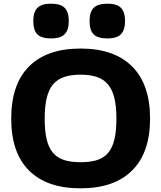

<svg xmlns="http://www.w3.org/2000/svg" viewBox="-20 -1014 876 1044"><path d="M258 -805Q206 -805 183.5 -827Q161 -849 161 -900Q161 -949 183.5 -971.5Q206 -994 258 -994Q310 -994 332 -971Q354 -948 354 -900Q354 -852 332 -828.5Q310 -805 258 -805ZM564 -805Q512 -805 489.5 -827Q467 -849 467 -900Q467 -949 489.5 -971.5Q512 -994 564 -994Q616 -994 638 -971Q660 -948 660 -900Q660 -852 638 -828.5Q616 -805 564 -805ZM418 10Q235 10 138 -86.5Q41 -183 41 -369Q41 -556 138 -653Q235 -750 418 -750Q601 -750 698.5 -652.5Q796 -555 796 -369Q796 -184 698.5 -87Q601 10 418 10ZM418 -132Q472 -132 509 -144Q546 -156 569 -184Q592 -212 602.5 -257.5Q613 -303 613 -369Q613 -435 602 -480.5Q591 -526 567.5 -554.5Q544 -583 507 -595.5Q470 -608 418 -608Q366 -608 329 -595.5Q292 -583 268.5 -555Q245 -527 234 -481Q223 -435 223 -369Q223 -303 233.5 -257.5Q244 -212 267.5 -184Q291 -156 328 -144Q365 -132 418 -132Z"/></svg>

Font: Encode Sans Wide
Style: Bold
Weight: 700
Designer: Pablo Impallari, Andres Torresi
Foundry: Pablo Impallari, Andres Torresi
Version: Version 1.000; ttfautohint (v1.00) -l 8 -r 50 -G 200 -x 14 -